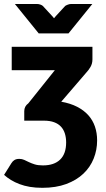

<svg xmlns="http://www.w3.org/2000/svg" viewBox="-48 -748 522 942"><path d="M252.5 -249Q297.5 -241 330.5 -224Q363.5 -207 385.2 -182.8Q407 -158.5 417.8 -127Q428.5 -95.5 428.5 -59Q428.5 -12 411.5 30.2Q394.5 72.5 361 104.2Q327.5 136 277 154.8Q226.5 173.5 160 173.5Q126.5 173.5 98.5 168.8Q70.5 164 47.5 155.2Q24.5 146.5 5.8 135Q-13 123.5 -28 110L8 52.5Q14 42.5 23.2 37Q32.5 31.5 46.5 31.5Q60 31.5 70.8 36.5Q81.5 41.5 94 47.5Q106.5 53.5 122.5 58.5Q138.5 63.5 162.5 63.5Q217.5 63.5 247 35Q276.5 6.5 276.5 -49Q276.5 -72.5 270.5 -92.2Q264.5 -112 251.5 -126.2Q238.5 -140.5 217.8 -148.2Q197 -156 167 -156H71V-202.5Q71 -226.5 91 -241L221 -403.5H9.5V-518.5H405.5V-456.5Q405.5 -436.5 396.5 -420.5Q387.5 -404.5 375.5 -392ZM405 -728.5 288 -584H142L25 -728.5H132Q141 -728.5 149.2 -725.8Q157.5 -723 162 -719L204 -673.5Q207 -670.5 210.2 -666.8Q213.5 -663 217 -658.5Q220.5 -662.5 223.5 -666.2Q226.5 -670 230 -673.5L272 -719Q276.5 -722 284.8 -725.2Q293 -728.5 302 -728.5Z"/></svg>

Font: Lato 2
Style: Regular
Weight: 900
Designer: Lukasz Dziedzic with Adam Twardoch and Botio Nikoltchev
Foundry: tyPoland Lukasz Dziedzic
Version: Version 2.015; 2015-08-06; http://www.latofonts.com/